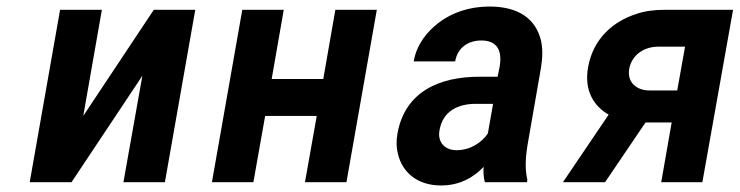

<svg xmlns="http://www.w3.org/2000/svg" viewBox="-20 -558 2265 588"><path d="M451 -528 235 -203 292 -528H164L71 0H199L416 -326L358 0H485L578 -528Z M1041 0 1134 -528H1007L970 -316H812L849 -528H722L629 0H756L792 -203H950L914 0Z M1598 -128 1637 -352C1642 -383 1642 -410 1637 -433C1621 -501 1567 -538 1479 -538C1417 -538 1363 -519 1323 -488C1289 -462 1256 -423 1247 -370H1374C1381 -412 1414 -434 1454 -434C1502 -434 1519 -404 1510 -353L1504 -323H1448C1328 -323 1220 -279 1197 -148C1193 -125 1194 -104 1199 -85C1213 -30 1258 10 1331 10C1387 10 1430 -14 1461 -47C1460 -28 1461 -13 1465 0H1594L1595 -8C1587 -41 1589 -79 1598 -128ZM1326 -159C1336 -218 1383 -240 1437 -240H1490L1474 -149C1454 -120 1419 -98 1378 -98C1343 -98 1319 -122 1326 -159Z M1844 -207 1704 0H1833L1957 -183H2037L2005 0H2131L2225 -528H2015C1983 -528 1954 -524 1928 -515C1860 -493 1797 -442 1781 -352C1768 -279 1800 -232 1844 -207ZM1907 -347C1915 -391 1954 -415 1995 -415H2078L2054 -281H1969C1930 -281 1900 -305 1907 -347Z"/></svg>

Font: Asimov
Style: NarIt
Weight: 500
Designer: Google
Version: Version 2.000980; 2014